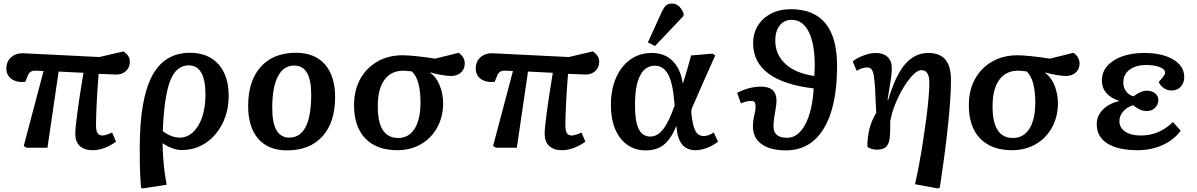

<svg xmlns="http://www.w3.org/2000/svg" viewBox="-20 -834 6757 1084"><path d="M503 14Q456 14 430.5 -10Q405 -34 405 -77Q405 -143 451 -423Q416 -425 381 -426.5Q346 -428 311 -430L248 0H130L114 -10L226 -433Q211 -434 197.5 -434.5Q184 -435 177 -435Q147 -435 136 -405L123 -372Q76 -367 46 -387.5Q16 -408 16 -447Q16 -488 44 -512Q72 -536 118 -533L541 -512L678 -544Q697 -529 705 -516Q713 -503 713 -485Q713 -454 691.5 -433.5Q670 -413 636 -413Q619 -414 591.5 -415Q564 -416 537 -417Q529 -322 525.5 -243Q522 -164 522 -127Q522 -96 530.5 -82.5Q539 -69 559 -69Q568 -69 585 -74.5Q602 -80 613 -86L635 -34Q567 14 503 14Z M784 230 776 225Q773 184 771.5 154Q770 124 769.5 89.5Q769 55 769 1Q769 -274 838.5 -405Q908 -536 1053 -536Q1155 -536 1213 -471.5Q1271 -407 1271 -293Q1271 -206 1236 -136.5Q1201 -67 1141.5 -27Q1082 13 1007 13Q955 13 899 -25H898Q898 9 901 52Q904 95 909.5 137Q915 179 921 209ZM995 -57Q1037 -57 1070 -88Q1103 -119 1121.5 -173.5Q1140 -228 1140 -300Q1140 -465 1045 -465Q975 -465 941 -378Q907 -291 899 -94Q919 -77 945 -67Q971 -57 995 -57Z M1600 15Q1495 15 1438 -50.5Q1381 -116 1381 -236Q1381 -377 1452 -456.5Q1523 -536 1651 -536Q1757 -536 1814.5 -470.5Q1872 -405 1872 -286Q1872 -143 1800.5 -64Q1729 15 1600 15ZM1613 -57Q1737 -57 1737 -301Q1737 -464 1641 -464Q1581 -464 1549 -402.5Q1517 -341 1517 -225Q1517 -57 1613 -57Z M2223 14Q2105 14 2041 -54Q1977 -122 1979 -246Q1980 -328 2015 -390Q2050 -452 2111.5 -487Q2173 -522 2254 -522Q2281 -522 2329.5 -517Q2378 -512 2437 -503L2570 -536Q2604 -511 2604 -476Q2604 -444 2582.5 -424.5Q2561 -405 2526 -405Q2508 -405 2474 -410.5Q2440 -416 2410 -425L2409 -423Q2442 -401 2462 -353Q2482 -305 2482 -249Q2481 -172 2447.5 -112.5Q2414 -53 2356 -19.5Q2298 14 2223 14ZM2228 -55Q2287 -55 2320 -106Q2353 -157 2354 -250Q2355 -385 2305 -431Q2292 -432 2279 -433.5Q2266 -435 2258 -435Q2189 -435 2151.5 -384.5Q2114 -334 2113 -241Q2110 -55 2228 -55Z M3153 14Q3106 14 3080.5 -10Q3055 -34 3055 -77Q3055 -143 3101 -423Q3066 -425 3031 -426.5Q2996 -428 2961 -430L2898 0H2780L2764 -10L2876 -433Q2861 -434 2847.5 -434.5Q2834 -435 2827 -435Q2797 -435 2786 -405L2773 -372Q2726 -367 2696 -387.5Q2666 -408 2666 -447Q2666 -488 2694 -512Q2722 -536 2768 -533L3191 -512L3328 -544Q3347 -529 3355 -516Q3363 -503 3363 -485Q3363 -454 3341.5 -433.5Q3320 -413 3286 -413Q3269 -414 3241.5 -415Q3214 -416 3187 -417Q3179 -322 3175.5 -243Q3172 -164 3172 -127Q3172 -96 3180.5 -82.5Q3189 -69 3209 -69Q3218 -69 3235 -74.5Q3252 -80 3263 -86L3285 -34Q3217 14 3153 14Z M3626 15Q3566 15 3521.5 -16.5Q3477 -48 3453 -105.5Q3429 -163 3429 -241Q3429 -329 3458 -395Q3487 -461 3539 -498Q3591 -535 3660 -535Q3732 -535 3777 -490.5Q3822 -446 3835 -363H3836Q3843 -385 3849 -405.5Q3855 -426 3863 -453Q3871 -480 3882 -521L4003 -531L4018 -521Q3983 -444 3947.5 -363Q3912 -282 3884 -217L3883 -196Q3891 -123 3906.5 -94.5Q3922 -66 3953 -66Q3980 -66 4010 -86L4034 -34Q4006 -12 3971 1Q3936 14 3906 14Q3808 14 3799 -121H3798Q3768 -49 3728 -17Q3688 15 3626 15ZM3652 -63Q3692 -63 3724.5 -105Q3757 -147 3789 -239L3786 -269Q3777 -371 3750.5 -417Q3724 -463 3677 -463Q3622 -463 3593.5 -406.5Q3565 -350 3565 -241Q3565 -149 3586 -106Q3607 -63 3652 -63ZM3678 -574 3638 -595 3715 -764Q3728 -793 3740.5 -803.5Q3753 -814 3773 -814Q3816 -814 3839 -760V-744Z M4417 15Q4328 15 4279 -21Q4230 -57 4231 -122Q4231 -152 4238.5 -182.5Q4246 -213 4246 -230Q4246 -248 4241 -256Q4236 -264 4222 -264Q4194 -264 4163 -250L4142 -310Q4210 -345 4277 -345Q4364 -345 4364 -265Q4364 -247 4359.5 -221.5Q4355 -196 4351 -169Q4347 -142 4347 -120Q4347 -56 4424 -56Q4485 -56 4525.5 -130Q4566 -204 4574 -335Q4406 -354 4319 -418.5Q4232 -483 4232 -589Q4232 -646 4259 -689.5Q4286 -733 4334 -757.5Q4382 -782 4445 -782Q4706 -782 4706 -461Q4706 -232 4631 -108.5Q4556 15 4417 15ZM4577 -405Q4580 -438 4580 -461Q4580 -587 4546 -654.5Q4512 -722 4449 -722Q4407 -722 4382 -690Q4357 -658 4357 -605Q4357 -525 4415 -472.5Q4473 -420 4577 -405Z M5275 230 5146 206Q5157 159 5168.5 97.5Q5180 36 5190.5 -31.5Q5201 -99 5209.5 -163.5Q5218 -228 5222.5 -281Q5227 -334 5227 -367Q5227 -438 5182 -438Q5161 -438 5134.5 -411Q5108 -384 5081.5 -340.5Q5055 -297 5034.5 -246.5Q5014 -196 5006 -148Q5007 -97 5004 -61.5Q5001 -26 4985 -7.5Q4969 11 4931 11Q4914 11 4898.5 6Q4883 1 4877 -6Q4877 -117 4927 -196Q4924 -250 4923 -278Q4922 -306 4921 -327Q4918 -378 4913.5 -405.5Q4909 -433 4900.5 -443Q4892 -453 4876 -453Q4847 -453 4817 -434L4794 -487Q4818 -507 4856 -521Q4894 -535 4924 -535Q4967 -535 4991 -512.5Q5015 -490 5015 -449Q5015 -422 5009 -383Q5003 -344 4991 -269L4994 -268Q5035 -407 5089.5 -471Q5144 -535 5221 -535Q5286 -535 5317.5 -497.5Q5349 -460 5349 -381Q5349 -287 5333 -132.5Q5317 22 5286 225Z M5694 14Q5576 14 5512 -54Q5448 -122 5450 -246Q5451 -328 5486 -390Q5521 -452 5582.5 -487Q5644 -522 5725 -522Q5752 -522 5800.5 -517Q5849 -512 5908 -503L6041 -536Q6075 -511 6075 -476Q6075 -444 6053.5 -424.5Q6032 -405 5997 -405Q5979 -405 5945 -410.5Q5911 -416 5881 -425L5880 -423Q5913 -401 5933 -353Q5953 -305 5953 -249Q5952 -172 5918.5 -112.5Q5885 -53 5827 -19.5Q5769 14 5694 14ZM5699 -55Q5758 -55 5791 -106Q5824 -157 5825 -250Q5826 -385 5776 -431Q5763 -432 5750 -433.5Q5737 -435 5729 -435Q5660 -435 5622.5 -384.5Q5585 -334 5584 -241Q5581 -55 5699 -55Z M6403 14Q6292 14 6232 -24Q6172 -62 6172 -133Q6172 -179 6205.5 -214Q6239 -249 6297 -263V-265Q6201 -298 6201 -380Q6201 -426 6231 -461Q6261 -496 6315 -515.5Q6369 -535 6440 -535Q6542 -535 6604 -498Q6666 -461 6666 -399Q6666 -365 6646 -344Q6626 -323 6594 -323Q6571 -323 6551.5 -336Q6532 -349 6522 -371Q6543 -394 6550.5 -405Q6558 -416 6558 -424Q6558 -443 6528 -455Q6498 -467 6453 -467Q6393 -467 6357.5 -440.5Q6322 -414 6322 -368Q6322 -340 6337.5 -318.5Q6353 -297 6380 -290Q6395 -303 6415.5 -312.5Q6436 -322 6455 -322Q6483 -322 6501.5 -307Q6520 -292 6520 -270Q6520 -243 6501 -225Q6482 -207 6454 -207Q6433 -207 6413.5 -216.5Q6394 -226 6378 -240Q6343 -230 6321.5 -205Q6300 -180 6300 -150Q6300 -113 6332.5 -91Q6365 -69 6421 -69Q6525 -69 6602 -145L6646 -96Q6608 -44 6543.5 -15Q6479 14 6403 14Z"/></svg>

Font: Literata 7pt SemiBold
Style: Italic
Weight: 600
Italic angle: -2°
Designer: Latin by Veronika Burian and Jose Scaglione. Greek by Irene Vlachou. Cyrillic by Vera Evstafieva
Foundry: TypeTogether
Version: Version 3.002